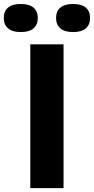

<svg xmlns="http://www.w3.org/2000/svg" viewBox="-84 -968 484 988"><path d="M72 0V-740H243V0ZM-64.5 -875.5Q-64.5 -910 -42.8 -928.8Q-21 -947.5 23 -947.5Q66.5 -947.5 88.5 -928.8Q110.5 -910 110.5 -875.5Q110.5 -841 88.5 -822Q66.5 -803 23 -803Q-20.5 -803 -42.5 -822Q-64.5 -841 -64.5 -875.5ZM204.5 -875.5Q204.5 -910 226.5 -928.8Q248.5 -947.5 292 -947.5Q336 -947.5 357.8 -928.8Q379.5 -910 379.5 -875.5Q379.5 -841 357.5 -822Q335.5 -803 292 -803Q248.5 -803 226.5 -822Q204.5 -841 204.5 -875.5Z"/></svg>

Font: Encode Sans Semi Expanded
Style: Bold
Weight: 700
Width: 6
Designer: Multiple Designers
Foundry: Impallari Type
Version: Version 2.000